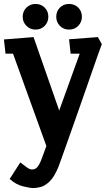

<svg xmlns="http://www.w3.org/2000/svg" viewBox="-20 -679 538 973"><path d="M150 274Q131 274 95.5 265Q60 256 29 228L83 144Q93 151 111 165.5Q129 180 142 180Q153 180 161.5 174.5Q170 169 177.5 156Q185 143 193 121L215 61L46 -407H8L0 -479L150 -491L280 -119L384 -407H338L330 -480L476 -491L496 -455Q492 -446 480 -411.5Q468 -377 450 -326Q432 -275 411.5 -215.5Q391 -156 369.5 -95.5Q348 -35 329 19Q310 73 296 112Q282 151 276 167Q255 218 231.5 240.5Q208 263 186.5 268.5Q165 274 150 274ZM330 -529Q302 -529 283.5 -548Q265 -567 265 -594Q265 -622 283.5 -640.5Q302 -659 330 -659Q358 -659 376.5 -640.5Q395 -622 395 -594Q395 -567 376.5 -548Q358 -529 330 -529ZM160 -529Q133 -529 114 -548Q95 -567 95 -594Q95 -622 114 -640.5Q133 -659 160 -659Q188 -659 206.5 -640.5Q225 -622 225 -594Q225 -567 206.5 -548Q188 -529 160 -529Z"/></svg>

Font: Kreon Light
Style: Regular
Weight: 300
Designer: Julia Petretta
Foundry: Julia Petretta and Eli Heuer
Version: Version 2.002